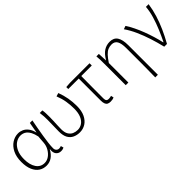

<svg xmlns="http://www.w3.org/2000/svg" viewBox="102 -1410 2475 2475"><g transform="rotate(-45 1339.5 -172.5)"><path d="M256 13Q198 13 153.5 -16.5Q109 -46 83 -105Q57 -164 57 -252Q57 -345 89.5 -410Q122 -475 175 -509Q228 -543 288 -543Q324 -543 359 -527.5Q394 -512 421.5 -477Q449 -442 463 -384H465L491 -530H537Q526 -474 515 -413Q504 -352 494.5 -292.5Q485 -233 478.5 -180Q472 -127 472 -87Q472 -61 487.5 -45Q503 -29 526 -29Q535 -29 545.5 -31.5Q556 -34 563 -37L573 1Q564 6 551 9.5Q538 13 519 13Q478 13 452.5 -17Q427 -47 435 -107H432Q366 13 256 13ZM262 -29Q305 -29 343 -55.5Q381 -82 407 -126.5Q433 -171 437 -224L445 -329Q433 -385 414.5 -419.5Q396 -454 374.5 -471.5Q353 -489 331 -495Q309 -501 290 -501Q243 -501 201 -472.5Q159 -444 133 -388.5Q107 -333 107 -252Q107 -150 148 -89.5Q189 -29 262 -29Z M863 13Q810 13 767.5 -7Q725 -27 701 -70.5Q677 -114 677 -187Q677 -239 679 -291.5Q681 -344 681 -396Q681 -428 679.5 -459Q678 -490 672 -530H719Q724 -502 725 -473Q726 -444 726 -410Q726 -376 724.5 -335.5Q723 -295 721 -256.5Q719 -218 719 -187Q719 -127 740 -92.5Q761 -58 794 -43.5Q827 -29 865 -29Q909 -29 945.5 -53.5Q982 -78 1004 -128.5Q1026 -179 1026 -257Q1026 -323 1015.5 -389.5Q1005 -456 976 -529L1023 -543Q1050 -471 1062.5 -401Q1075 -331 1075 -257Q1075 -167 1046 -107Q1017 -47 969 -17Q921 13 863 13Z M1424 13Q1393 13 1375 2.5Q1357 -8 1349 -31Q1341 -54 1341 -89V-489H1150V-525L1223 -530H1579V-489H1387Q1386 -386 1385.5 -285Q1385 -184 1385 -83Q1385 -55 1395.5 -42Q1406 -29 1430 -29Q1443 -29 1455 -31.5Q1467 -34 1478 -37L1486 1Q1477 6 1460 9.5Q1443 13 1424 13Z M2049 198Q2050 132 2051 64.5Q2052 -3 2052 -70Q2052 -137 2052 -203Q2052 -269 2052 -334Q2052 -418 2028.5 -459.5Q2005 -501 1950 -501Q1915 -501 1885 -488.5Q1855 -476 1824.5 -444Q1794 -412 1757 -356V0H1709V-396Q1709 -428 1708.5 -459Q1708 -490 1704 -530H1749L1755 -407H1757Q1801 -481 1849.5 -512Q1898 -543 1958 -543Q2031 -543 2064 -492.5Q2097 -442 2097 -340V198Z M2411 0Q2388 -97 2357.5 -191.5Q2327 -286 2288.5 -372Q2250 -458 2202 -527L2247 -543Q2278 -496 2307.5 -436Q2337 -376 2362 -310Q2387 -244 2407.5 -177Q2428 -110 2441 -49H2446Q2482 -122 2516.5 -203.5Q2551 -285 2576 -369Q2601 -453 2607 -530H2656Q2643 -439 2616 -351.5Q2589 -264 2550.5 -177.5Q2512 -91 2461 0Z"/></g></svg>

Font: Noto Sans JP ExtraLight
Style: Regular
Weight: 250
Designer: Ryoko NISHIZUKA  (kana, bopomofo & ideographs); Paul D. Hunt (Latin, Greek & Cyrillic); Sandoll Communications , Soo-you
Foundry: Adobe
Version: Version 2.004-H2;hotconv 1.0.118;makeotfexe 2.5.65603